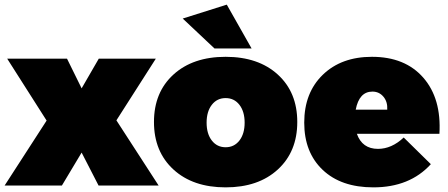

<svg xmlns="http://www.w3.org/2000/svg" viewBox="-25 -800 1931 828"><path d="M6 -547H264L327 -419L401 -547H647L477 -281L659 0H400L327 -142L242 0H-5L176 -280Z M953 -780 1060 -591H900L763 -720ZM723 -478.5Q807 -555 948 -555Q1089 -555 1173 -478.5Q1257 -402 1257 -274Q1257 -146 1173 -69Q1089 8 948 8Q807 8 723 -69Q639 -146 639 -274Q639 -402 723 -478.5ZM1007.5 -348Q985 -377 948 -377Q911 -377 888.5 -348Q866 -319 866 -271Q866 -223 888.5 -194Q911 -165 948 -165Q985 -165 1007.5 -194Q1030 -223 1030 -271Q1030 -319 1007.5 -348Z M1579 -555Q1722 -555 1800.5 -465Q1879 -375 1870 -223H1514Q1537 -158 1605 -158Q1664 -158 1716 -207L1833 -92Q1742 8 1585 8Q1446 8 1366.5 -67.5Q1287 -143 1287 -271Q1287 -400 1367 -477.5Q1447 -555 1579 -555ZM1645 -327Q1647 -361 1628.5 -383Q1610 -405 1581 -405Q1524 -405 1509 -327Z"/></svg>

Font: MontserratBlack
Style: Regular
Weight: 900
Designer: Julieta Ulanovsky
Foundry: Julieta Ulanovsky
Version: Version 4.000